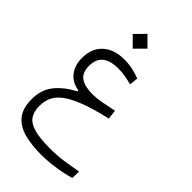

<svg xmlns="http://www.w3.org/2000/svg" viewBox="-284 -757 1153 1153"><g transform="rotate(45 293.0 -180.5)"><path d="M306.6 302.2Q226.1 302.2 164.3 285.6Q102.5 269 67.6 226.6Q32.7 184.1 32.7 106Q32.7 25.9 75.7 -27.8Q118.7 -81.5 193.8 -120.6V-128.9Q133.3 -139.2 102.3 -180.4Q71.3 -221.7 71.3 -282.2Q71.3 -363.8 121.6 -409.9Q171.9 -456.1 258.8 -456.1Q294.9 -456.1 330.1 -448.5Q365.2 -440.9 393.6 -429.2L388.2 -374.5Q358.9 -381.8 330.3 -387Q301.8 -392.1 271.5 -392.1Q134.8 -392.1 134.8 -278.8Q134.8 -220.2 169.7 -196.3Q204.6 -172.4 271 -172.4Q302.7 -172.4 343.5 -179.7Q384.3 -187 436 -198.2L442.9 -138.7Q334.5 -113.8 265.9 -87.2Q197.3 -60.5 159.9 -31.5Q122.6 -2.4 108.4 30.5Q94.2 63.5 94.2 102.1Q94.2 150.9 115 180.9Q135.7 210.9 185.1 224.6Q234.4 238.3 319.8 238.3Q381.8 238.3 437.3 230Q492.7 221.7 541.5 212.4L540.5 268.1Q493.7 282.7 431.2 292.5Q368.7 302.2 306.6 302.2ZM247.6 -537.1 185.1 -599.6 247.6 -662.6 310.1 -599.6Z"/></g></svg>

Font: Cascadia Code NF Light
Style: Regular
Weight: 300
Monospace: yes
Designer: Aaron Bell
Foundry: Saja Typeworks
Version: Version 2404.023; ttfautohint (v1.8.4)